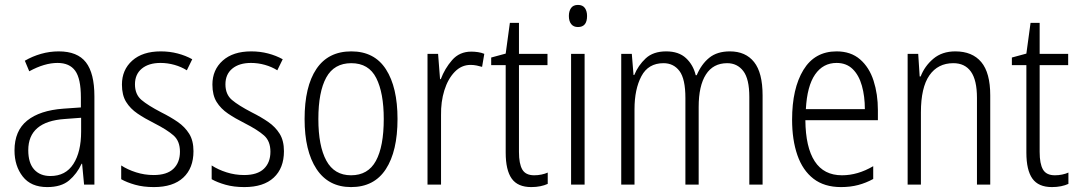

<svg xmlns="http://www.w3.org/2000/svg" viewBox="-20 -751 4385 781"><path d="M219 -542Q295 -542 329.5 -497.5Q364 -453 364 -359V0H322L314 -85H312Q293 -44 261 -17Q229 10 172 10Q106 10 72.5 -33Q39 -76 39 -139Q39 -219 90.5 -260.5Q142 -302 238 -309L309 -314V-355Q309 -431 286 -463Q263 -495 214 -495Q161 -495 99 -461L81 -504Q112 -522 147 -532Q182 -542 219 -542ZM244 -267Q95 -257 95 -140Q95 -88 119 -61.5Q143 -35 185 -35Q247 -35 278.5 -84Q310 -133 310 -216V-272Z M767 -136Q767 -67 725.5 -28.5Q684 10 606 10Q563 10 529.5 0.5Q496 -9 473 -22V-78Q499 -61 533.5 -50Q568 -39 605 -39Q659 -39 685.5 -64.5Q712 -90 712 -134Q712 -177 686 -200Q660 -223 607 -250Q569 -269 539.5 -289Q510 -309 493 -336.5Q476 -364 476 -407Q476 -467 518 -504.5Q560 -542 634 -542Q670 -542 702.5 -533.5Q735 -525 762 -510L740 -465Q718 -479 690 -487Q662 -495 633 -495Q585 -495 557 -472Q529 -449 529 -408Q529 -367 555.5 -344.5Q582 -322 636 -294Q674 -275 703 -255Q732 -235 749.5 -207Q767 -179 767 -136Z M1135 -136Q1135 -67 1093.5 -28.5Q1052 10 974 10Q931 10 897.5 0.5Q864 -9 841 -22V-78Q867 -61 901.5 -50Q936 -39 973 -39Q1027 -39 1053.5 -64.5Q1080 -90 1080 -134Q1080 -177 1054 -200Q1028 -223 975 -250Q937 -269 907.5 -289Q878 -309 861 -336.5Q844 -364 844 -407Q844 -467 886 -504.5Q928 -542 1002 -542Q1038 -542 1070.5 -533.5Q1103 -525 1130 -510L1108 -465Q1086 -479 1058 -487Q1030 -495 1001 -495Q953 -495 925 -472Q897 -449 897 -408Q897 -367 923.5 -344.5Q950 -322 1004 -294Q1042 -275 1071 -255Q1100 -235 1117.5 -207Q1135 -179 1135 -136Z M1597 -267Q1597 -136 1549.5 -63Q1502 10 1408 10Q1316 10 1267.5 -63.5Q1219 -137 1219 -267Q1219 -399 1267 -470.5Q1315 -542 1409 -542Q1503 -542 1550 -469Q1597 -396 1597 -267ZM1275 -267Q1275 -157 1307.5 -97.5Q1340 -38 1408 -38Q1477 -38 1509 -96.5Q1541 -155 1541 -267Q1541 -373 1510.5 -433.5Q1480 -494 1409 -494Q1339 -494 1307 -435.5Q1275 -377 1275 -267Z M1897 -541Q1910 -541 1924 -539Q1938 -537 1950 -532L1941 -479Q1931 -482 1919 -484.5Q1907 -487 1894 -487Q1857 -487 1829.5 -458.5Q1802 -430 1787.5 -383.5Q1773 -337 1774 -282V0H1719V-532H1762L1770 -429H1773Q1789 -472 1819 -506.5Q1849 -541 1897 -541Z M2153 -38Q2168 -38 2182.5 -41Q2197 -44 2208 -49V-3Q2195 3 2178 6.5Q2161 10 2141 10Q2086 10 2061.5 -24.5Q2037 -59 2037 -130V-486H1978V-517L2037 -533L2054 -658H2091V-532H2207V-486H2091V-133Q2091 -85 2104.5 -61.5Q2118 -38 2153 -38Z M2331 -731Q2350 -731 2359 -718.5Q2368 -706 2368 -686Q2368 -641 2331 -641Q2313 -641 2303.5 -653Q2294 -665 2294 -686Q2294 -706 2303 -718.5Q2312 -731 2331 -731ZM2358 -532V0H2303V-532Z M2949 -542Q3013 -542 3047.5 -498.5Q3082 -455 3082 -363V0H3028V-357Q3028 -430 3003.5 -462Q2979 -494 2938 -494Q2881 -494 2851.5 -448Q2822 -402 2822 -316V0H2768V-352Q2768 -430 2744 -462Q2720 -494 2679 -494Q2617 -494 2589 -441Q2561 -388 2561 -307V0H2507V-532H2550L2557 -446H2560Q2576 -485 2606.5 -513.5Q2637 -542 2690 -542Q2741 -542 2770.5 -514.5Q2800 -487 2810 -445H2814Q2833 -490 2865 -516Q2897 -542 2949 -542Z M3383 -542Q3441 -542 3478.5 -509.5Q3516 -477 3533.5 -422.5Q3551 -368 3551 -303V-262H3256Q3257 -152 3294 -95Q3331 -38 3405 -38Q3469 -38 3532 -75V-23Q3503 -7 3471 1.5Q3439 10 3401 10Q3333 10 3289 -24Q3245 -58 3223.5 -120Q3202 -182 3202 -264Q3202 -391 3248 -466.5Q3294 -542 3383 -542ZM3383 -495Q3328 -495 3295.5 -448Q3263 -401 3258 -307H3498Q3498 -359 3486 -402Q3474 -445 3448.5 -470Q3423 -495 3383 -495Z M3866 -542Q3935 -542 3971.5 -498.5Q4008 -455 4008 -363V0H3954V-353Q3954 -425 3929.5 -459.5Q3905 -494 3858 -494Q3795 -494 3760.5 -444.5Q3726 -395 3726 -294V0H3672V-532H3715L3721 -440H3725Q3741 -482 3776.5 -512Q3812 -542 3866 -542Z M4271 -38Q4286 -38 4300.5 -41Q4315 -44 4326 -49V-3Q4313 3 4296 6.5Q4279 10 4259 10Q4204 10 4179.5 -24.5Q4155 -59 4155 -130V-486H4096V-517L4155 -533L4172 -658H4209V-532H4325V-486H4209V-133Q4209 -85 4222.5 -61.5Q4236 -38 4271 -38Z"/></svg>

Font: Noto Sans Myanmar UI Condensed Light
Style: Regular
Weight: 300
Width: 3
Designer: Monotype Design Team
Foundry: Monotype Imaging Inc.
Version: Version 2.103; ttfautohint (v1.8.4.7-5d5b)